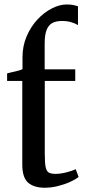

<svg xmlns="http://www.w3.org/2000/svg" viewBox="-20 -850 394 879"><path d="M184.5 9.5Q136 9.5 109 -13.5Q82 -36.5 82 -97.5V-479.5H12.5V-514Q21 -516.5 35.5 -519.8Q50 -523 63.8 -526.5Q77.5 -530 83 -533.5Q83 -547 83 -560.8Q83 -574.5 83 -588Q83 -639.5 102 -683.8Q121 -728 151.2 -760.5Q181.5 -793 217 -811.2Q252.5 -829.5 285 -829.5Q304.5 -829.5 316.8 -826.8Q329 -824 337 -821.5V-735Q324.5 -743 305.5 -748.5Q286.5 -754 264 -754Q236.5 -754 219.2 -744.5Q202 -735 193.2 -712.5Q184.5 -690 184.5 -650.5V-532.5H324.5V-479.5H185V-146.5Q185 -104.5 189 -85Q193 -65.5 203.8 -59.8Q214.5 -54 234 -54Q257 -54 284.5 -61Q312 -68 326.5 -75.5L340 -40Q326 -28.5 300.5 -17Q275 -5.5 244.5 2Q214 9.5 184.5 9.5Z"/></svg>

Font: Merriweather 72pt
Style: Regular
Weight: 400
Version: Version 2.100